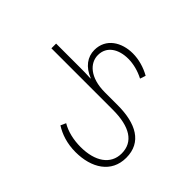

<svg xmlns="http://www.w3.org/2000/svg" viewBox="-181 -885 1066 1066"><g transform="rotate(-45 351.5 -352.0)"><path d="M228 10C350 10 401 -87 401 -231V-331C401 -448 458 -505 520 -505C590 -505 625 -445 625 -371C625 -331 614 -287 593 -247L626 -236C650 -278 664 -327 664 -374C664 -461 617 -539 526 -539C472 -539 426 -506 401 -442H399C401 -471 401 -508 401 -526V-714H364V-232C364 -98 318 -25 227 -25C141 -25 91 -99 91 -212C91 -269 104 -322 128 -362L97 -376C70 -334 51 -279 51 -212C51 -87 111 10 228 10Z"/></g></svg>

Font: Noto Sans Georgian Condensed ExtraLight
Style: Regular
Weight: 200
Width: 3
Designer: Monotype Design Team, Akaki Razmadze
Foundry: Google LLC
Version: Version 2.005